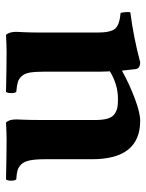

<svg xmlns="http://www.w3.org/2000/svg" viewBox="56 -532 486 638"><g transform="rotate(-90 299.0 -213.0)"><path d="M509.8 -132.8Q509.8 -89.4 522.2 -74Q534.7 -58.6 575.2 -55.2Q576.7 -50.3 577.6 -39.1Q578.6 -27.8 577.1 -22.9Q496.1 -12.7 411.1 9.8Q389.6 9.8 388.2 -6.8Q385.7 -25.4 383.3 -50.8Q338.4 -25.9 290.8 -8.1Q243.2 9.8 216.8 9.8Q88.9 9.8 88.9 -149.9V-306.2Q88.9 -337.4 85.2 -356.2Q81.5 -375 72.3 -384.8Q63 -394.5 52 -397.7Q41 -400.9 22 -401.9Q17.6 -406.2 17.6 -418.9Q17.6 -431.6 22 -436Q107.9 -434.1 153.8 -434.1Q174.8 -434.1 210.9 -436Q221.2 -425.8 221.2 -401.9Q221.2 -397.5 220.2 -376.5Q219.2 -355.5 219.2 -306.2V-139.2Q219.2 -113.8 224.1 -97.9Q229 -82 239.7 -75Q250.5 -67.9 261 -65.9Q271.5 -64 289.1 -64Q336.9 -64 380.9 -90.8Q379.9 -111.3 379.9 -120.6V-306.2Q379.9 -337.9 377 -356Q374 -374 365 -383.8Q356 -393.6 345.2 -396.7Q334.5 -399.9 313 -401.9Q308.6 -406.2 308.6 -418.9Q308.6 -431.6 313 -436Q398.9 -434.1 444.8 -434.1Q465.8 -434.1 502 -436Q512.2 -425.8 512.2 -401.9Q512.2 -397.5 511 -376.5Q509.8 -355.5 509.8 -306.2Z"/></g></svg>

Font: Linux Libertine G
Style: Bold
Weight: 700
Designer: Philipp H. Poll
Foundry: Philipp H. Poll
Version: Version 5.0.3